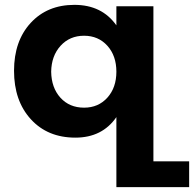

<svg xmlns="http://www.w3.org/2000/svg" viewBox="-20 -564 803 795"><path d="M615.2 104H763.2V210.9H461.9V-79.1Q403.3 5.9 292 5.9Q177.2 5.9 107.7 -70.3Q38.1 -146.5 38.1 -271Q38.1 -394 106.9 -469Q175.8 -543.9 288.1 -543.9Q401.9 -543.9 461.9 -459V-538.1H615.2ZM328.1 -118.2Q387.2 -118.2 424.6 -159.7Q461.9 -201.2 461.9 -267.1Q461.9 -333 424.6 -374.5Q387.2 -416 328.1 -416Q268.6 -416 230.7 -374.3Q192.9 -332.5 191.9 -267.1Q192.9 -200.7 230.2 -159.4Q267.6 -118.2 328.1 -118.2Z"/></svg>

Font: Montserrat arm SemiBold
Style: Regular
Weight: 600
Designer: Julieta Ulanovsky
Foundry: Julieta Ulanovsky
Version: Version 6.000;PS 006.000;hotconv 1.0.88;makeotf.lib2.5.64775